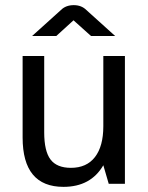

<svg xmlns="http://www.w3.org/2000/svg" viewBox="-20 -715 576 747"><path d="M105 -575 217 -676Q236 -695 267 -695Q297 -695 316 -676L428 -575H334L266 -636L199 -575ZM256 -62Q317 -62 349.5 -104Q382 -146 382 -224V-497H466V0H403L382 -72Q333 12 227 12Q68 12 68 -180V-497H152V-200Q152 -127 176.5 -94.5Q201 -62 256 -62Z"/></svg>

Font: Atkinson Hyperlegible Pro
Style: Regular
Weight: 400
Designer: Elliott Scott, Megan Eiswerth, Linus Boman, Theodore Petrosky, Jacob Perez
Foundry: Braille Institute
Version: Version 1.5.1